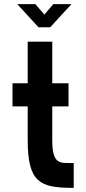

<svg xmlns="http://www.w3.org/2000/svg" viewBox="-20 -900 414 922"><path d="M113 -227V-389H40V-500H113V-700H231V-500H309V-389H231V-227Q231 -182 238 -159Q245 -136 257.5 -127.5Q270 -119 285.5 -118Q301 -117 317 -117H334V2H319Q264 2 225 -6Q186 -14 161 -37.5Q136 -61 124.5 -106.5Q113 -152 113 -227ZM165 -769 63 -880H150L193 -830L236 -880H323L221 -769Z"/></svg>

Font: Kulim Park
Style: Bold
Weight: 700
Designer: Noponies / Dale Sattler
Foundry: Noponies
Version: Version 1.000; ttfautohint (v1.8.3)